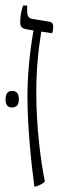

<svg xmlns="http://www.w3.org/2000/svg" viewBox="-37 -667 241 693"><path d="M87 6H94C107 1 118 -4 125 -12C111 -79 94 -204 94 -332C94 -410 100 -479 112 -553L151 -547C154 -555 155 -562 155 -571C155 -582 150 -588 139 -589L84 -598C66 -601 61 -606 61 -632V-647H46C39 -624 36 -607 36 -588C36 -571 41 -564 61 -561L84 -557C70 -479 62 -393 62 -319C62 -215 75 -82 87 6ZM-17 -309C-17 -291 -11 -279 6 -279C26 -279 31 -292 31 -309C31 -326 26 -339 6 -339C-10 -339 -17 -326 -17 -309Z"/></svg>

Font: Noto Serif Hebrew Condensed ExtraLight
Style: Regular
Weight: 200
Width: 3
Designer: Monotype Design Team
Foundry: Monotype Imaging Inc.
Version: Version 2.004